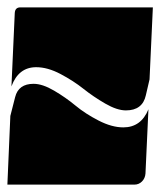

<svg xmlns="http://www.w3.org/2000/svg" viewBox="-20 -510 434 520"><path d="M0 -10 8 -196 21 -247Q30 -283 71 -283Q95 -283 126.5 -264.5Q158 -246 184.5 -224Q211 -202 247 -183.5Q283 -165 314 -165Q362 -165 382 -214L374 -40Q373 -27 364.5 -18.5Q356 -10 344 -10ZM11 -276 20 -475Q21 -490 35 -490H394L385 -295L375 -252Q366 -211 321 -211Q297 -211 265 -229.5Q233 -248 206 -269.5Q179 -291 144 -309.5Q109 -328 78 -328Q30 -328 11 -276Z"/></svg>

Font: PrimecolorCV1
Style: Medium
Weight: 500
Designer: gluk
Foundry: gluk
Version: Version 0.672